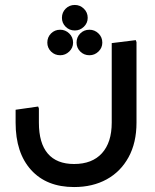

<svg xmlns="http://www.w3.org/2000/svg" viewBox="-20 -524 624 775"><path d="M279 231Q168 231 105.5 162Q43 93 43 -29H137Q137 54 173 96Q209 138 279 138Q352 138 391.5 94.5Q431 51 431 -29H531Q531 52 499 110.5Q467 169 410.5 200Q354 231 279 231ZM43 -29V-81L134 -94L137 -86V-29ZM431 -29V-350L528 -362L531 -354V-29ZM223 -301Q201 -301 186 -316Q171 -331 171 -352Q171 -374 186 -389Q201 -404 223 -404Q244 -404 259.5 -389Q275 -374 275 -352Q275 -331 259.5 -316Q244 -301 223 -301ZM341 -301Q319 -301 304 -316Q289 -331 289 -352Q289 -374 304 -389Q319 -404 341 -404Q362 -404 377.5 -389Q393 -374 393 -352Q393 -331 377.5 -316Q362 -301 341 -301ZM282 -401Q260 -401 245 -416Q230 -431 230 -452Q230 -474 245 -489Q260 -504 282 -504Q303 -504 318.5 -489Q334 -474 334 -452Q334 -431 318.5 -416Q303 -401 282 -401Z"/></svg>

Font: Fustat SemiBold
Style: Regular
Weight: 600
Designer: Mohamed Gaber, Khaled Hosny, Laura Garcia Mut
Foundry: Kief Type Foundry, Alif Type Foundry, Hard Type Foundry
Version: Version 1.007